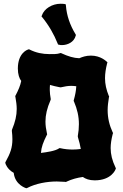

<svg xmlns="http://www.w3.org/2000/svg" viewBox="-20 -976 653 1022"><path d="M595 -84C577 -122 569 -154 569 -188C569 -211 573 -235 580 -263L582 -268L580 -271C562 -310 553 -348 553 -390C553 -412 556 -434 560 -459L561 -463L559 -466C546 -498 539 -528 539 -560C539 -584 543 -610 550 -638L552 -644L547 -649C545 -650 516 -680 464 -680C438 -680 418 -673 402 -666C372 -667 343 -676 308 -692L304 -694L300 -693C283 -687 260 -688 244 -688C206 -688 172 -695 138 -712L134 -714L129 -712C127 -712 75 -695 75 -611C75 -580 83 -558 93 -545C88 -520 78 -497 63 -468L61 -465L62 -460C66 -437 69 -416 69 -396C69 -361 61 -327 44 -286L43 -280C45 -263 46 -248 46 -235C46 -190 35 -160 10 -115L8 -111L9 -106C9 -105 18 -75 53 -56C60 10 121 26 117 25L121 26L126 24C170 1 230 -10 282 -10C298 -10 312 -8 328 -8L331 -7L334 -9C362 -22 391 -30 421 -34C435 -24 455 -16 484 -16C574 -16 595 -74 595 -75L597 -80ZM250 -450C247 -467 245 -482 245 -496C245 -505 245 -514 246 -524C262 -520 277 -515 296 -512L303 -511C324 -516 342 -519 360 -519C368 -519 377 -518 386 -517C385 -493 380 -469 373 -444L372 -439L374 -435C391 -395 400 -357 400 -315C400 -295 398 -273 394 -251L395 -245C402 -222 407 -202 410 -183C396 -181 381 -180 367 -180C346 -180 324 -182 302 -187L298 -188L294 -186C273 -172 230 -166 198 -162C200 -193 210 -219 229 -257L231 -261L230 -265C225 -288 222 -308 222 -329C222 -364 230 -399 249 -443L250 -446ZM382 -794C352 -843 335 -894 331 -945L330 -953L322 -955C315 -956 309 -956 302 -956C258 -956 215 -930 203 -894L201 -888L205 -884C240 -841 267 -794 287 -744L289 -739L294 -738C299 -736 305 -736 310 -736C339 -736 374 -751 383 -786L384 -790Z"/></svg>

Font: Hanalei Fill
Style: Regular
Weight: 400
Designer: Astigmatic (AOETI)
Foundry: Astigmatic (AOETI)
Version: Version 1.000